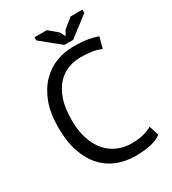

<svg xmlns="http://www.w3.org/2000/svg" viewBox="-210 -981 990 1104"><g transform="rotate(-30 285.5 -429.0)"><path d="M56 0ZM533 -29Q503 -6 457 3Q411 12 359 12Q296 12 241 -9.5Q186 -31 145 -75Q104 -119 80 -187.5Q56 -256 56 -350Q56 -448 82.5 -516.5Q109 -585 152.5 -628.5Q196 -672 250 -692Q304 -712 360 -712Q420 -712 458 -705.5Q496 -699 523 -688L503 -615Q455 -638 366 -638Q325 -638 285 -623Q245 -608 213.5 -574Q182 -540 163 -485Q144 -430 144 -350Q144 -278 162 -224Q180 -170 211.5 -134Q243 -98 285.5 -80Q328 -62 378 -62Q423 -62 456.5 -71Q490 -80 513 -94ZM382 -746H324L197 -849V-870H279L338 -820L355 -786L374 -819L437 -870H515V-848Z"/></g></svg>

Font: PT Sans
Style: Regular
Weight: 400
Version: Version 2.003W OFL; ttfautohint (v1.6)